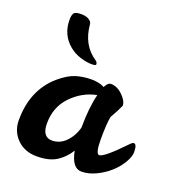

<svg xmlns="http://www.w3.org/2000/svg" viewBox="-142 -902 945 1025"><g transform="rotate(20 331.0 -389.5)"><path d="M644 -236Q662 -236 662 -190Q662 -165 641 -129.5Q620 -94 586.5 -64.5Q553 -35 512 -16Q471 3 432 3Q379 3 361 -90Q335 -47 293 -19.5Q251 8 180.5 8Q110 8 67 -36Q24 -80 25 -143Q25 -313 138 -411Q186 -452 227.5 -465Q269 -478 315 -478Q361 -478 390 -462Q404 -491 422 -491Q457 -491 488.5 -460.5Q520 -430 520 -403Q506 -370 479 -324Q471 -278 471 -195Q471 -112 492 -112Q518 -112 618 -216Q636 -236 644 -236ZM172 -176Q172 -99 229 -99Q290 -100 330 -164Q344 -186 353 -218Q353 -330 373 -410Q292 -394 232 -332Q172 -270 172 -176ZM300 -582Q312 -574 312 -562Q312 -554 284.5 -554.5Q257 -555 222 -566Q187 -577 159 -600Q96 -652 96 -738Q96 -762 103.5 -774.5Q111 -787 146 -787Q181 -787 199 -769Q206 -762 207 -751Q217 -637 300 -582Z"/></g></svg>

Font: Leckerli One
Style: Regular
Weight: 400
Version: Version 1.001